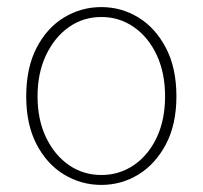

<svg xmlns="http://www.w3.org/2000/svg" viewBox="-20 -510 572 542"><path d="M266 12Q209 12 160.5 -17.5Q112 -47 83 -103Q54 -159 54 -238Q54 -318 83 -374.5Q112 -431 160.5 -460.5Q209 -490 266 -490Q323 -490 371 -460.5Q419 -431 448.5 -374.5Q478 -318 478 -238Q478 -159 448.5 -103Q419 -47 371 -17.5Q323 12 266 12ZM266 -16Q317 -16 358 -44Q399 -72 422.5 -122Q446 -172 446 -238Q446 -304 422.5 -354.5Q399 -405 358 -433.5Q317 -462 266 -462Q215 -462 174.5 -433.5Q134 -405 110 -354.5Q86 -304 86 -238Q86 -172 110 -122Q134 -72 174.5 -44Q215 -16 266 -16Z"/></svg>

Font: Assistant ExtraLight
Style: Regular
Weight: 200
Designer: Hebrew By Ben Nathan, Latin by Paul Hunt
Version: Version 3.000